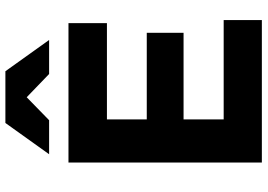

<svg xmlns="http://www.w3.org/2000/svg" viewBox="-156 -810 967 694"><g transform="rotate(-90 327.0 -463.5)"><path d="M590 -699V-560H242V-416H555V-283H242V-138H601V0H86V-699ZM239 -769H116L229 -927H416L529 -769H406L322 -850Z"/></g></svg>

Font: Montserrat_am3
Style: Bold
Weight: 700
Designer: Julieta Ulanovsky
Foundry: Julieta Ulanovsky. Armenina letters added by Vahan Hovhannisyan
Version: Version 2.001